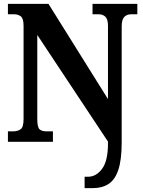

<svg xmlns="http://www.w3.org/2000/svg" viewBox="-20 -734 741 994"><path d="M418 240V181H436Q478 181 508.5 140Q539 99 539 9V-1L173 -553V-118Q173 -76 184.5 -65Q196 -54 220 -54H254V0H21V-54H47Q72 -54 87 -65Q102 -76 102 -118V-600Q102 -639 87.5 -649.5Q73 -660 54 -660H21V-714H231L539 -221V-600Q539 -635 525.5 -647.5Q512 -660 492 -660H459V-714H691V-660H658Q637 -660 623.5 -646.5Q610 -633 610 -596V3Q610 92 593 144Q576 196 542.5 218Q509 240 460 240Z"/></svg>

Font: Noto Serif Georgian Condensed ExtraBold
Style: Regular
Weight: 800
Width: 3
Designer: Monotype Design Team, Akaki Razmadze
Foundry: Google LLC
Version: Version 2.003; ttfautohint (v1.8.4.7-5d5b)